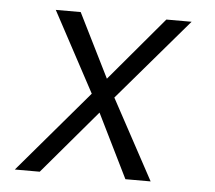

<svg xmlns="http://www.w3.org/2000/svg" viewBox="-43 -567 686 614"><g transform="rotate(5 300.0 -260.0)"><path d="M26 0 250 -263 112 -520H192L294 -315L467 -520H548L323 -257L462 0H381L280 -205L106 0Z"/></g></svg>

Font: Iosevka SS04 Light Extended
Style: Italic
Weight: 300
Width: 7
Italic angle: -9°
Monospace: yes
Designer: Belleve Invis
Foundry: Belleve Invis
Version: Version 19.0.0; ttfautohint (v1.8.4)